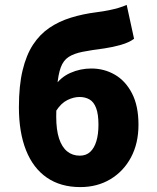

<svg xmlns="http://www.w3.org/2000/svg" viewBox="-20 -750 640 782"><path d="M307 12Q227 12 171 -26.5Q115 -65 86 -138Q57 -211 57 -313Q57 -401 72 -463.5Q87 -526 114.5 -568Q142 -610 181 -636.5Q220 -663 268.5 -678Q317 -693 372 -700Q403 -704 424.5 -708.5Q446 -713 463 -718Q480 -723 496 -730L526 -592Q506 -577 473 -567.5Q440 -558 406 -553Q352 -546 316.5 -539Q281 -532 259.5 -518Q238 -504 227.5 -475.5Q217 -447 213 -399Q209 -351 209 -275Q209 -221 220.5 -186Q232 -151 253.5 -133.5Q275 -116 305 -116Q331 -116 347.5 -131.5Q364 -147 372.5 -175Q381 -203 381 -242Q381 -285 371.5 -310Q362 -335 344.5 -345Q327 -355 304 -355Q280 -355 254.5 -342.5Q229 -330 209 -299L202 -398Q226 -435 266.5 -453Q307 -471 352 -471Q404 -471 447.5 -446Q491 -421 517.5 -370Q544 -319 544 -242Q544 -166 513.5 -109Q483 -52 429.5 -20Q376 12 307 12Z"/></svg>

Font: Source Code Pro ExtraBold
Style: Regular
Weight: 800
Monospace: yes
Designer: Paul D. Hunt, Teo Tuominen
Foundry: Adobe Systems Incorporated
Version: Version 1.018;hotconv 1.0.116;makeotfexe 2.5.65601